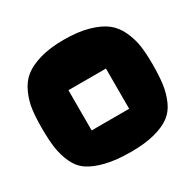

<svg xmlns="http://www.w3.org/2000/svg" viewBox="-155 -877 1054 1042"><g transform="rotate(-30 372.0 -356.0)"><path d="M382 -1Q468 -1 529 -17Q590 -33 627 -60Q664 -87 684.5 -133.5Q705 -180 712 -231Q719 -282 719 -357Q719 -423 712 -471Q705 -519 683 -567Q661 -615 623.5 -644.5Q586 -674 521.5 -692.5Q457 -711 367 -711Q280 -711 217 -692.5Q154 -674 117.5 -644.5Q81 -615 59.5 -567Q38 -519 31.5 -471Q25 -423 25 -357Q25 -282 32 -231.5Q39 -181 60.5 -133.5Q82 -86 121 -59.5Q160 -33 224.5 -17Q289 -1 382 -1ZM253 -209V-461H488V-209Z"/></g></svg>

Font: Cherry Bomb
Style: Regular
Weight: 400
Designer: satsuyako
Foundry: satsuyako
Version: Version 4.0